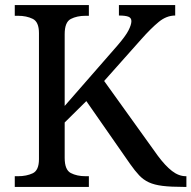

<svg xmlns="http://www.w3.org/2000/svg" viewBox="-20 -734 752 754"><path d="M38 0V-42H51Q84 -42 108.5 -53.5Q133 -65 133 -109V-604Q133 -648 108.5 -660Q84 -672 51 -672H38V-714H329V-672H316Q282 -672 258 -659.5Q234 -647 234 -600V-318L441 -555Q473 -592 484.5 -614.5Q496 -637 496 -651Q496 -664 484 -668.5Q472 -673 447 -673V-714H668V-673Q634 -673 603.5 -648Q573 -623 534 -579L389 -416L600 -122Q629 -83 655.5 -62.5Q682 -42 710 -42H712V0H701Q651 0 618.5 -4Q586 -8 564.5 -18Q543 -28 526.5 -45.5Q510 -63 491 -90L319 -337L234 -253V-114Q234 -67 258 -54.5Q282 -42 316 -42H329V0Z"/></svg>

Font: Noto Serif NP Hmong
Style: Regular
Weight: 400
Designer: Dalton Maag Ltd
Foundry: Dalton Maag Ltd
Version: Version 1.001